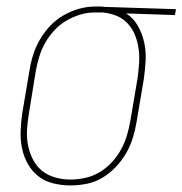

<svg xmlns="http://www.w3.org/2000/svg" viewBox="-20 -558 557 586"><path d="M195 8Q168 8 142 1.5Q116 -5 96.5 -20.5Q77 -36 64.5 -58.5Q52 -81 47 -106.5Q42 -132 43 -159Q44 -186 48 -213L70 -343Q74 -368 81.5 -391.5Q89 -415 102 -437.5Q115 -460 133 -479Q151 -498 173.5 -511Q196 -524 220.5 -531Q245 -538 269 -538Q273 -538 276 -538Q279 -538 283 -538Q287 -538 290.5 -538Q294 -538 298 -537L517 -530L514 -512L365 -517Q387 -503 400.5 -479.5Q414 -456 420 -429Q426 -402 424.5 -373.5Q423 -345 419 -317L397 -187Q393 -162 385.5 -137.5Q378 -113 365 -90.5Q352 -68 333.5 -48.5Q315 -29 292.5 -15.5Q270 -2 244.5 3Q219 8 195 8ZM195 -10Q217 -10 240 -15Q263 -20 284 -32.5Q305 -45 321.5 -63Q338 -81 349.5 -102Q361 -123 367.5 -145Q374 -167 378 -190L400 -320Q403 -342 404.5 -365Q406 -388 403 -409.5Q400 -431 392 -451Q384 -471 369.5 -486.5Q355 -502 335 -510Q315 -518 293 -520H280Q277 -520 274 -520Q271 -520 268 -520Q246 -520 223.5 -513Q201 -506 181 -494Q161 -482 145 -464.5Q129 -447 117.5 -426.5Q106 -406 99.5 -384Q93 -362 89 -340L68 -210Q64 -186 62.5 -162Q61 -138 65.5 -115Q70 -92 80.5 -71.5Q91 -51 108 -37Q125 -23 148 -16.5Q171 -10 195 -10Z"/></svg>

Font: Iosevka Slab Thin
Style: Italic
Weight: 100
Italic angle: -9°
Monospace: yes
Designer: Belleve Invis
Foundry: Belleve Invis
Version: Version 11.1.1; ttfautohint (v1.8.3)